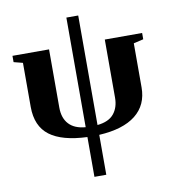

<svg xmlns="http://www.w3.org/2000/svg" viewBox="-89 -679 865 967"><g transform="rotate(-10 344.0 -195.0)"><path d="M315.4 9.3Q187 4.4 123.8 -43.2Q60.5 -90.8 60.5 -189.9V-415L14.6 -426.8V-459H201.7V-161.6Q201.7 -107.4 230.5 -76.4Q259.3 -45.4 315.4 -41V-601.6H376V-41.5Q434.1 -47.4 460.4 -79.6Q486.8 -111.8 486.8 -161.6V-459H677.7V-426.8L627.4 -415V-189.9Q627.4 -99.6 563.2 -48.8Q499 2 376 8.8V212.9H315.4Z"/></g></svg>

Font: Liberation Serif
Style: Bold
Weight: 700
Designer: Steve Matteson
Foundry: Ascender Corporation
Version: Version 2.1.5